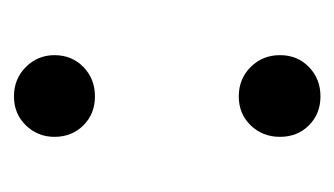

<svg xmlns="http://www.w3.org/2000/svg" viewBox="-122 -356 479 275"><g transform="rotate(-90 117.5 -218.5)"><path d="M59 -380Q59 -404 75.5 -421Q92 -438 117 -438Q142 -438 159 -421Q176 -404 176 -380Q176 -355 159 -338.5Q142 -322 117 -322Q92 -322 75.5 -338.5Q59 -355 59 -380ZM75.5 -15.5Q59 -32 59 -57Q59 -82 75.5 -99Q92 -116 117 -116Q142 -116 159 -99Q176 -82 176 -57Q176 -32 159 -15.5Q142 1 117 1Q92 1 75.5 -15.5Z"/></g></svg>

Font: Hind Regular
Style: Regular
Weight: 400
Designer: Manushi Parikh, Satya Rajpurohit
Foundry: Indian Type Foundry
Version: Version 1.201;PS 1.0;hotconv 1.0.78;makeotf.lib2.5.61930; tt